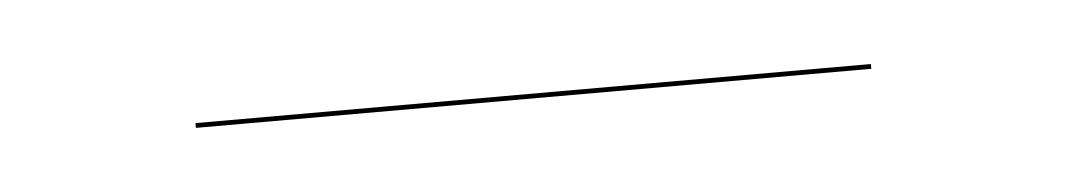

<svg xmlns="http://www.w3.org/2000/svg" viewBox="-21 -515 444 80"><g transform="rotate(-5 201.0 -475.0)"><path d="M60 -476V-474H342.5V-476Z"/></g></svg>

Font: Bodoni* 96pt
Style: Regular
Weight: 400
Version: Version 2.3